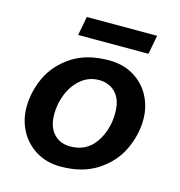

<svg xmlns="http://www.w3.org/2000/svg" viewBox="-99 -732 777 831"><g transform="rotate(15 289.0 -316.5)"><path d="M37.5 0ZM540 -277.5Q540 -335 514.4 -383.1Q488.8 -431.2 441.2 -459.4Q393.8 -487.5 331.2 -487.5Q231.2 -487.5 165 -443.8Q98.8 -400 68.1 -334.4Q37.5 -268.8 37.5 -198.8Q37.5 -142.5 63.1 -94.4Q88.8 -46.2 136.2 -17.5Q183.8 11.2 245 11.2Q343.8 11.2 410.6 -32.5Q477.5 -76.2 508.8 -143.1Q540 -210 540 -277.5ZM415 -275Q415 -197.5 375.6 -140.6Q336.2 -83.8 263.8 -83.8Q217.5 -83.8 189.4 -114.4Q161.2 -145 161.2 -201.2Q161.2 -248.8 179.4 -293.1Q197.5 -337.5 231.9 -365.6Q266.2 -393.8 311.2 -393.8Q357.5 -393.8 386.2 -363.1Q415 -332.5 415 -275ZM172.5 -558.8H487.5L503.8 -643.8H188.8Z"/></g></svg>

Font: Cambay
Style: Bold Italic
Weight: 700
Italic angle: -11°
Designer: Pooja Saxena
Foundry: Pooja Saxena
Version: Version 1.006;PS 001.006;hotconv 1.0.70;makeotf.lib2.5.58329